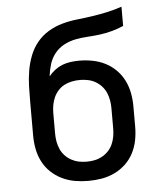

<svg xmlns="http://www.w3.org/2000/svg" viewBox="-53 -781 706 836"><g transform="rotate(-5 300.0 -363.5)"><path d="M300 8Q270 8 241 3Q212 -2 185 -15Q158 -28 136.5 -48.5Q115 -69 101.5 -95.5Q88 -122 82.5 -151Q77 -180 77 -210V-299Q77 -314 77 -329Q77 -344 77 -359Q77 -392 78 -425.5Q79 -459 84.5 -492Q90 -525 102 -556.5Q114 -588 135 -614Q156 -640 185 -657.5Q214 -675 246.5 -684Q279 -693 312 -696.5Q345 -700 378.5 -705Q412 -710 444.5 -717Q477 -724 509 -735V-651Q484 -640 458 -633Q432 -626 405.5 -622.5Q379 -619 352 -617.5Q325 -616 298.5 -611Q272 -606 248 -593.5Q224 -581 207 -560Q190 -539 182 -513Q174 -487 171 -460Q183 -475 198 -486.5Q213 -498 230.5 -505Q248 -512 267 -514.5Q286 -517 305 -517Q334 -517 363 -511.5Q392 -506 418 -493Q444 -480 465 -459Q486 -438 499 -412Q512 -386 517.5 -357Q523 -328 523 -299V-210Q523 -180 517.5 -151Q512 -122 498.5 -95.5Q485 -69 463.5 -48.5Q442 -28 415 -15Q388 -2 359 3Q330 8 300 8ZM300 -76Q318 -76 335 -79.5Q352 -83 367.5 -91.5Q383 -100 395 -113Q407 -126 414 -142Q421 -158 424 -175Q427 -192 427 -210V-299Q427 -316 424 -333.5Q421 -351 414 -367Q407 -383 395 -396Q383 -409 368 -417.5Q353 -426 335.5 -429.5Q318 -433 301 -433Q283 -433 265.5 -429.5Q248 -426 232.5 -418Q217 -410 205 -396.5Q193 -383 186 -367Q179 -351 176 -334Q173 -317 173 -299V-210Q173 -192 176 -175Q179 -158 186 -142Q193 -126 205 -113Q217 -100 232.5 -91.5Q248 -83 265 -79.5Q282 -76 300 -76Z"/></g></svg>

Font: Iosevka Curly Medium Extended
Style: Regular
Weight: 500
Width: 7
Monospace: yes
Designer: Belleve Invis
Foundry: Belleve Invis
Version: Version 11.1.0; ttfautohint (v1.8.3)